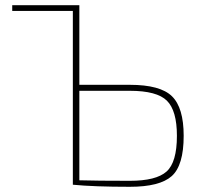

<svg xmlns="http://www.w3.org/2000/svg" viewBox="-20 -710 784 738"><path d="M285 -384H479Q596 -384 641 -340Q686 -296 686 -188Q686 -74 640 -33Q594 8 479 8Q341 8 260 0V-668H27V-690H285ZM285 -361V-17Q353 -15 479 -15Q580 -15 620 -50.5Q660 -86 660 -188Q660 -285 621.5 -323Q583 -361 479 -361Z"/></svg>

Font: Exo 2.0 Thin
Style: Regular
Weight: 250
Designer: Natanael Gama
Version: Version 1.001;PS 001.001;hotconv 1.0.70;makeotf.lib2.5.58329